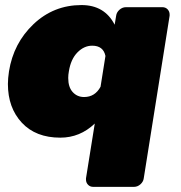

<svg xmlns="http://www.w3.org/2000/svg" viewBox="-20 -528 707 748"><path d="M10.8 -200.8Q10.8 -222.5 15 -250Q32.5 -360 110.8 -434.2Q189.2 -508.3 297.5 -508.3Q387.5 -508.3 426.7 -431.7L432.5 -466.7Q434.2 -480 445.4 -490Q456.7 -500 470.8 -500H612.5Q625 -500 632.9 -491.7Q640.8 -483.3 640.8 -471.7V-466.7L540 166.7Q538.3 180 527.1 190Q515.8 200 501.7 200H343.3Q330.8 200 322.9 191.7Q315 183.3 315 171.7V166.7L349.2 -46.7Q291.7 8.3 215 8.3Q119.2 8.3 65 -50Q10.8 -108.3 10.8 -200.8ZM245.8 -224.2Q245.8 -188.3 263.3 -169.2Q280.8 -150 307.5 -150Q350 -150 371.7 -190L390.8 -310Q382.5 -350 339.2 -350Q307.5 -350 281.7 -323.8Q255.8 -297.5 248.3 -250Q245.8 -236.7 245.8 -224.2Z"/></svg>

Font: BoonTook Mon
Style: Italic
Weight: 400
Italic angle: -9°
Designer: Sungsit Sawaiwan
Foundry: FontUni
Version: Version 3.0